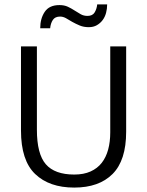

<svg xmlns="http://www.w3.org/2000/svg" viewBox="-20 -840 666 869"><path d="M75 -630H147V-253Q147 -143 187.5 -96.5Q228 -50 316 -50Q359 -50 390 -64Q421 -78 440.5 -103Q460 -128 469.5 -163Q479 -198 479 -241V-630H551V-244Q551 -114 489.5 -52.5Q428 9 316 9Q203 9 139 -52.5Q75 -114 75 -249ZM162 -712Q162 -756 182.5 -786.5Q203 -817 249 -817Q271 -817 287 -809.5Q303 -802 317.5 -792.5Q332 -783 345.5 -775.5Q359 -768 376 -768Q399 -768 408.5 -784Q418 -800 420 -820H465Q465 -800 460 -781.5Q455 -763 444.5 -749Q434 -735 418.5 -726Q403 -717 382 -717Q359 -717 341 -724.5Q323 -732 307 -741L278 -758Q265 -765 252 -765Q229 -765 219 -749.5Q209 -734 207 -712Z"/></svg>

Font: Mukta Light
Style: Regular
Weight: 300
Designer: Girish Dalvi and Yashodeep Gholap
Foundry: Ek Type
Version: Version 2.538;PS 1.002;hotconv 16.6.51;makeotf.lib2.5.65220;